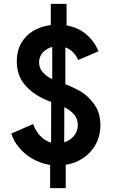

<svg xmlns="http://www.w3.org/2000/svg" viewBox="-20 -856 589 1000"><path d="M241.2 2.9Q191.4 -4.4 149.2 -29.1Q106.9 -53.7 78.4 -88.6Q49.8 -123.5 39.1 -160.6L152.8 -210Q164.1 -176.3 188.5 -149.4Q212.9 -122.6 246.1 -113.3L246.6 -325.2L234.9 -329.6Q161.1 -357.4 114.3 -408.4Q67.4 -459.5 67.4 -537.6Q67.4 -590.3 90.1 -630.6Q112.8 -670.9 153.1 -695.1Q193.4 -719.2 244.6 -725.6V-835.9H326.7V-723.6Q387.7 -712.9 429.7 -676.8Q471.7 -640.6 493.2 -588.9L387.2 -543.5Q378.4 -564.5 361.6 -582.5Q344.7 -600.6 320.3 -609.4V-417Q360.8 -402.3 399.7 -379.9Q438.5 -357.4 470.7 -313.2Q502.9 -269 502.9 -203.6Q502.9 -150.4 479.7 -106.4Q456.5 -62.5 415.5 -34.2Q374.5 -5.9 322.3 2.4V124H241.2ZM252 -443.8V-611.8Q222.2 -603.5 202.9 -582.5Q183.6 -561.5 183.6 -531.2Q183.6 -501.5 201.9 -480.5Q220.2 -459.5 252 -443.8ZM385.3 -204.6Q385.3 -236.8 366.2 -259.3Q347.2 -281.7 314.9 -297.9L314.5 -114.7Q345.2 -124.5 365.2 -148.2Q385.3 -171.9 385.3 -204.6Z"/></svg>

Font: Reddit Sans
Style: Bold
Weight: 700
Designer: Stephen Hutchings
Foundry: Reddit
Version: Version 1.013